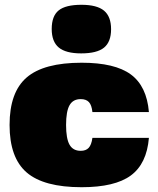

<svg xmlns="http://www.w3.org/2000/svg" viewBox="-20 -772 662 802"><path d="M366 -196H602Q593 -88 526.5 -39Q460 10 321 10Q163 10 91.5 -51.5Q20 -113 20 -250Q20 -387 91.5 -448.5Q163 -510 321 -510Q460 -510 526.5 -461Q593 -412 602 -304H366Q363 -333 351.5 -345.5Q340 -358 317 -358Q285 -358 270.5 -332.5Q256 -307 256 -250Q256 -193 270.5 -167.5Q285 -142 317 -142Q339 -142 350.5 -154.5Q362 -167 366 -196ZM196 -651Q196 -705 225 -728.5Q254 -752 320 -752Q385 -752 414.5 -727.5Q444 -703 444 -650Q444 -597 414.5 -573Q385 -549 319 -549Q255 -549 225.5 -573.5Q196 -598 196 -651Z"/></svg>

Font: Fivo Sans Modern ExtBlk
Style: Regular
Weight: 950
Designer: Alexander Slobzheninov
Foundry: Alexander Slobzheninov
Version: 1.0